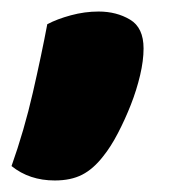

<svg xmlns="http://www.w3.org/2000/svg" viewBox="-30 -198 293 333"><path d="M149 73Q132 95 112.5 105Q93 115 65 115Q21 115 -10 90Q12 28 27 -37.5Q42 -103 52 -156Q69 -165 93 -171.5Q117 -178 141 -178Q172 -178 195.5 -164Q219 -150 219 -114Q219 -93 213 -67.5Q207 -42 197 -16.5Q187 9 174.5 33Q162 57 149 73Z"/></svg>

Font: Baloo Da
Style: Regular
Weight: 400
Designer: Noopur Datye and Ek Type
Foundry: Ek Type
Version: Version 1.443;PS 1.000;hotconv 16.6.51;makeotf.lib2.5.65220;